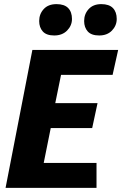

<svg xmlns="http://www.w3.org/2000/svg" viewBox="-20 -911 593 931"><path d="M137 -669H553L526 -548H276L248 -411H453L427 -290H226L192 -121H448V0H7ZM254 -891Q292 -891 310.5 -872Q329 -853 329 -819Q329 -787 305.5 -763Q282 -739 243 -739Q205 -739 187.5 -758.5Q170 -778 170 -809Q170 -843 192 -867Q214 -891 254 -891ZM471 -891Q509 -891 527.5 -872Q546 -853 546 -819Q546 -787 523 -763Q500 -739 461 -739Q423 -739 405.5 -758.5Q388 -778 388 -809Q388 -843 410 -867Q432 -891 471 -891Z"/></svg>

Font: Amaranth
Style: Bold Italic
Weight: 700
Italic angle: -12°
Designer: Gesine Todt
Foundry: Gesine Todt
Version: Version 1.001